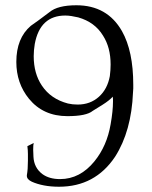

<svg xmlns="http://www.w3.org/2000/svg" viewBox="-20 -703 578 729"><path d="M204 6Q173 6 147 1Q121 -4 101 -13Q82 -22 82 -35V-38Q84 -49 85 -62.5Q86 -76 86 -93Q86 -105 86 -118.5Q86 -132 84 -148L108 -160Q106 -154 106 -134Q106 -128 106.5 -122Q107 -116 107 -108Q109 -66 141 -42Q167 -23 208 -23Q284 -23 339 -91Q386 -149 400 -231Q409 -282 409 -317Q409 -322 409 -327Q409 -332 408 -336Q396 -322 369 -305L332 -282Q308 -262 236 -262Q144 -262 90 -328Q42 -387 42 -468Q42 -558 97 -605Q109 -613 126.5 -626Q144 -639 168 -657Q199 -683 270 -683Q387 -683 443 -585Q486 -509 486 -381Q486 -374 486 -367Q486 -360 485 -352Q479 -205 417 -108Q341 6 204 6ZM275 -306Q323 -306 356 -336Q388 -365 397 -414Q400 -437 400 -458Q400 -523 371 -568Q340 -619 277 -637Q264 -640 251.5 -642Q239 -644 228 -644Q132 -644 112 -536Q110 -524 109 -512.5Q108 -501 108 -490Q108 -424 139 -378Q173 -327 238 -310Q255 -306 275 -306Z"/></svg>

Font: Gideon Roman
Style: Regular
Weight: 400
Designer: Robert E. Leuschke
Foundry: Robert E. Leuschke
Version: Version 2.010